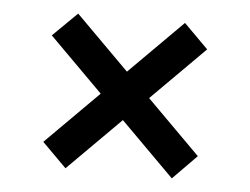

<svg xmlns="http://www.w3.org/2000/svg" viewBox="-38 -470 625 480"><g transform="rotate(5 275.0 -230.0)"><path d="M409 -35 79 -365 140 -425 469 -96ZM142 -37 81 -98 408 -425 469 -364Z"/></g></svg>

Font: Ysabeau Infant
Style: Bold Italic
Weight: 700
Italic angle: -12°
Designer: Christian Thalmann (Catharsis Fonts)
Version: Version 2.001;gftools[0.9.30]; featfreeze: ss01,ss02,lnum